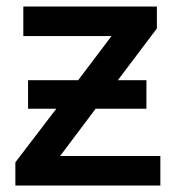

<svg xmlns="http://www.w3.org/2000/svg" viewBox="-20 -571 540 591"><path d="M27.3 0V-71.3L153.3 -236.3H66.4V-324.2H220.7L323.2 -460H51.8V-550.8H462.9V-483.4L342.8 -324.2H430.7V-236.3H274.4L165 -90.8H473.6V0Z"/></svg>

Font: Gothic A1 SemiBold
Style: Regular
Weight: 600
Version: Version 2.50